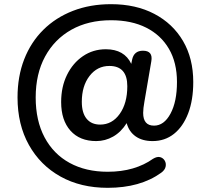

<svg xmlns="http://www.w3.org/2000/svg" viewBox="-20 -735 990 920"><path d="M496 165Q367 165 270 111Q173 57 118.5 -40.5Q64 -138 64 -268Q64 -369 96 -451Q128 -533 187.5 -592Q247 -651 329.5 -683Q412 -715 512 -715Q631 -715 719.5 -668.5Q808 -622 857 -538.5Q906 -455 906 -342Q906 -255 881.5 -191.5Q857 -128 813.5 -93.5Q770 -59 711 -59Q662 -59 630 -81.5Q598 -104 587 -145Q560 -102 522 -80.5Q484 -59 441 -59Q362 -59 317.5 -109Q273 -159 273 -246Q273 -319 301 -376Q329 -433 377.5 -466Q426 -499 487 -499Q576 -499 609 -429L613 -449Q622 -492 665 -492Q714 -492 705 -441L672 -248Q666 -215 666 -194Q666 -133 718 -133Q766 -133 797 -190.5Q828 -248 828 -342Q828 -435 789.5 -501Q751 -567 680.5 -602.5Q610 -638 512 -638Q403 -638 322 -592.5Q241 -547 196 -464Q151 -381 151 -268Q151 -157 193.5 -77Q236 3 313.5 45.5Q391 88 496 88Q562 88 616.5 72Q671 56 713 26Q733 14 747.5 18Q762 22 769.5 35Q777 48 773.5 64Q770 80 752 93Q652 165 496 165ZM460 -138Q517 -138 553.5 -189Q590 -240 590 -322Q590 -419 504 -419Q446 -419 409 -371Q372 -323 372 -247Q372 -194 395 -166Q418 -138 460 -138Z"/></svg>

Font: Nunito
Style: Bold Italic
Weight: 700
Italic angle: -9°
Designer: Vernon Adams
Foundry: Vernon Adams
Version: Version 3.601; ttfautohint (v1.8.2.53-6de2)